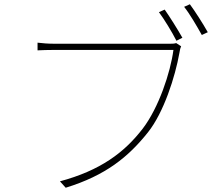

<svg xmlns="http://www.w3.org/2000/svg" viewBox="-20 -865 1040 900"><path d="M806 -663C795 -660 788 -660 777 -660H237C204 -660 181 -662 156 -665V-629C181 -630 202 -631 236 -631H793C779 -525 724 -360 649 -262C562 -149 450 -66 261 -15L288 15C476 -43 581 -129 673 -244C748 -338 801 -505 821 -617C824 -635 825 -639 829 -648ZM843 -833C869 -801 903 -742 926 -701L954 -714C931 -755 893 -814 870 -845ZM725 -808C749 -776 787 -714 807 -674L835 -688C813 -727 774 -789 752 -820Z"/></svg>

Font: Source Han Sans CN ExtraLight
Style: Regular
Weight: 250
Designer: Ryoko NISHIZUKA (kana & ideographs); Paul D. Hunt (Latin, Greek & Cyrillic); Wenlong ZHANG (bopomofo); Sandoll Communica
Foundry: Adobe Systems Incorporated
Version: Version 1.004;PS 1.004;hotconv 16.6.51;makeotf.lib2.5.65220